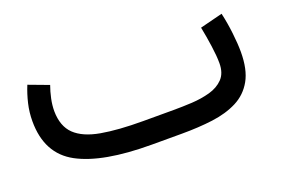

<svg xmlns="http://www.w3.org/2000/svg" viewBox="-59 -516 994 680"><g transform="rotate(-20 437.5 -175.5)"><path d="M531.2 0H417.5Q233.4 0 140.9 -49.8Q48.3 -99.6 48.3 -222.2Q48.3 -255.9 55.9 -288.1Q63.5 -320.3 75.7 -350.1L151.4 -321.8Q143.6 -300.3 138.4 -275.9Q133.3 -251.5 133.3 -229.5Q133.8 -172.4 165.5 -141.8Q197.3 -111.3 260.3 -100.1Q323.2 -88.9 417.5 -88.9H531.7Q564.9 -88.9 601.3 -90.8Q637.7 -92.8 669.4 -101.6Q701.2 -110.4 721.2 -131.1Q741.2 -151.9 741.2 -189.5Q741.2 -216.8 735.8 -254.6Q730.5 -292.5 723.1 -329.6L808.1 -351.1Q816.9 -313 821.5 -272.2Q826.2 -231.4 826.2 -201.2Q826.2 -134.8 803.7 -94.7Q781.2 -54.7 741 -34.2Q700.7 -13.7 647.2 -6.8Q593.8 0 531.2 0Z"/></g></svg>

Font: Vazirmatn RD UI
Style: Regular
Weight: 400
Designer: Saber Rastikerdar
Foundry: Saber Rastikerdar
Version: Version 33.003